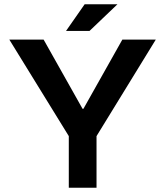

<svg xmlns="http://www.w3.org/2000/svg" viewBox="-20 -887 780 907"><path d="M305 0V-244L24 -700H186L370 -373H374L558 -700H716L436 -244V0ZM292 -741 380 -867H535L403 -741Z"/></svg>

Font: REM Medium
Style: Regular
Weight: 500
Designer: Octavio Pardo
Foundry: Ashler Design
Version: Version 1.005;gftools[0.9.28]